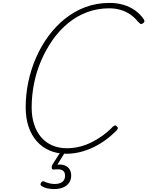

<svg xmlns="http://www.w3.org/2000/svg" viewBox="-20 -1035 1010 1316"><path d="M435 19Q371 19 319.5 -3.5Q268 -26 231.5 -67.5Q195 -109 175.5 -167.5Q156 -226 156 -300Q156 -387 174 -473Q192 -559 226.5 -638.5Q261 -718 311.5 -787Q362 -856 426 -907Q490 -958 566 -986.5Q642 -1015 731 -1015Q782 -1015 826 -1002Q870 -989 905.5 -964Q941 -939 966 -902Q972 -892 969 -885Q966 -878 956 -873Q948 -868 942.5 -871.5Q937 -875 926 -886Q902 -916 872 -936.5Q842 -957 806 -967.5Q770 -978 728 -978Q648 -978 577 -951.5Q506 -925 446.5 -876Q387 -827 341 -761.5Q295 -696 262.5 -620.5Q230 -545 213.5 -463Q197 -381 197 -299Q197 -235 213.5 -183.5Q230 -132 261.5 -95Q293 -58 338 -38.5Q383 -19 438 -19Q480 -19 521 -28.5Q562 -38 602 -57Q642 -76 680.5 -103.5Q719 -131 754 -167Q763 -174 768.5 -175Q774 -176 782 -168Q788 -161 787.5 -155.5Q787 -150 779 -141Q728 -89 671 -53.5Q614 -18 554 0.5Q494 19 435 19ZM349 261Q332 261 307.5 256.5Q283 252 264 239Q257 234 257.5 228Q258 222 263 215Q268 208 273 207.5Q278 207 285 210Q300 217 318 221.5Q336 226 355 226Q389 226 407.5 211.5Q426 197 426 169Q426 143 408.5 132.5Q391 122 351 127Q345 128 341 126Q337 124 335 119Q334 112 334.5 107Q335 102 340 92L399 0H431L364 109L356 97Q392 89 417 96.5Q442 104 455 122.5Q468 141 468 169Q468 196 454 217Q440 238 413.5 249.5Q387 261 349 261Z"/></svg>

Font: Playwrite RO Thin
Style: Regular
Weight: 250
Version: Version 1.002